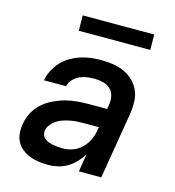

<svg xmlns="http://www.w3.org/2000/svg" viewBox="-107 -797 814 895"><g transform="rotate(15 300.0 -349.5)"><path d="M207 8Q184 8 161.5 5Q139 2 119 -5.5Q99 -13 81.5 -26Q64 -39 53.5 -58Q43 -77 41 -99.5Q39 -122 43 -145Q47 -173 61 -200Q75 -227 97.5 -247.5Q120 -268 148 -281.5Q176 -295 204 -302.5Q232 -310 261 -312.5Q290 -315 318 -315H405L409 -340Q412 -361 407 -381Q402 -401 387.5 -413.5Q373 -426 353 -431Q333 -436 312 -436Q294 -436 276 -433.5Q258 -431 240.5 -423Q223 -415 209.5 -400.5Q196 -386 193 -368H86Q90 -393 102 -416.5Q114 -440 132 -459.5Q150 -479 173 -492.5Q196 -506 220.5 -514Q245 -522 270 -525Q295 -528 319 -528Q348 -528 376.5 -524Q405 -520 430 -508.5Q455 -497 474.5 -478.5Q494 -460 505.5 -435.5Q517 -411 518 -382.5Q519 -354 515 -325L461 0H353L367 -86Q354 -65 336.5 -46.5Q319 -28 298 -15.5Q277 -3 253.5 2.5Q230 8 207 8ZM251 -84Q267 -84 284 -87.5Q301 -91 316.5 -99.5Q332 -108 344.5 -120.5Q357 -133 366 -148Q375 -163 380 -179Q385 -195 388 -212L390 -223H318Q302 -223 285.5 -222Q269 -221 253 -218Q237 -215 221 -210Q205 -205 190.5 -196Q176 -187 164.5 -173Q153 -159 150 -143Q149 -132 152.5 -121.5Q156 -111 164.5 -104.5Q173 -98 183.5 -94Q194 -90 205 -88Q216 -86 227.5 -85Q239 -84 251 -84ZM183 -633 182 -707H527L528 -633Z"/></g></svg>

Font: Iosevka Aile Semibold
Style: Italic
Weight: 600
Italic angle: -9°
Designer: Belleve Invis
Foundry: Belleve Invis
Version: Version 31.1.0; ttfautohint (v1.8.4)